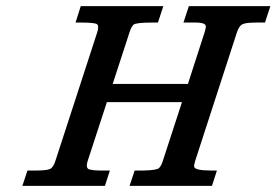

<svg xmlns="http://www.w3.org/2000/svg" viewBox="-20 -608 904 628"><path d="M614.3 -534.2Q597.2 -534.2 580.1 -534.2L597.7 -587.9H864.3L846.7 -534.2H817.9Q783.7 -534.2 772.7 -528.6Q761.7 -522.9 754.9 -502L618.2 -81.1Q613.8 -66.9 615.2 -62Q618.7 -50.3 669.9 -50.3H689.5L673.3 0H403.8L420.4 -50.3H450.7Q493.7 -51.3 500.7 -58.8Q507.8 -66.4 512.2 -80.6L575.2 -273.9H329.6L267.1 -82.5Q258.8 -57.1 272.7 -53.7Q286.6 -50.3 303.7 -50.3H339.4L323.2 0H53.2L69.8 -50.3H99.6Q132.3 -50.3 143.6 -55.4Q154.8 -60.5 161.6 -83L297.9 -502Q304.7 -523.4 297.4 -528.8Q290 -534.2 244.6 -534.2H227.1L244.1 -587.9H514.2L496.6 -534.2H478Q423.3 -534.2 416.3 -526.9Q409.2 -519.5 403.8 -502.9L348.6 -333.5H594.7L649.4 -502.9Q652.8 -513.7 653.3 -521Q653.8 -535.2 614.3 -534.2Z"/></svg>

Font: RIT Rachana
Style: Bold Italic
Weight: 700
Designer: Hussain KH
Version: 1.4.7